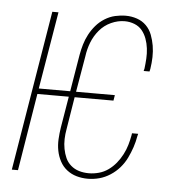

<svg xmlns="http://www.w3.org/2000/svg" viewBox="-44 -570 588 621"><g transform="rotate(5 250.0 -260.0)"><path d="M263 8Q244 8 226.5 3Q209 -2 195 -13Q181 -24 172.5 -40Q164 -56 160.5 -74Q157 -92 158 -111Q159 -130 162 -149L179 -251H77L36 0H16L102 -520H122L80 -269H182L202 -389Q205 -406 210 -423Q215 -440 223.5 -456Q232 -472 244 -486Q256 -500 272 -510Q288 -520 305.5 -524Q323 -528 340 -528Q359 -528 376.5 -522Q394 -516 406.5 -503.5Q419 -491 425.5 -474Q432 -457 435 -439Q438 -421 437.5 -402Q437 -383 434 -364L432 -355H413L415 -363Q417 -379 418 -395.5Q419 -412 417 -428.5Q415 -445 409.5 -460Q404 -475 394.5 -486.5Q385 -498 370 -504Q355 -510 338 -510Q316 -510 294 -500Q272 -490 256.5 -471.5Q241 -453 232.5 -431Q224 -409 221 -386L201 -269H327L324 -251H198L181 -146Q178 -130 177.5 -113.5Q177 -97 180 -81.5Q183 -66 189 -52.5Q195 -39 206.5 -29Q218 -19 233 -14.5Q248 -10 265 -10Q281 -10 297.5 -14.5Q314 -19 328 -29Q342 -39 353 -52.5Q364 -66 372 -81.5Q380 -97 384.5 -112.5Q389 -128 392 -144L393 -151H413L411 -143Q408 -125 402 -107Q396 -89 387.5 -71.5Q379 -54 366 -39Q353 -24 336 -13Q319 -2 300.5 3Q282 8 263 8Z"/></g></svg>

Font: Iosevka Thin
Style: Italic
Weight: 100
Italic angle: -9°
Monospace: yes
Designer: Belleve Invis
Foundry: Belleve Invis
Version: Version 32.5.0; ttfautohint (v1.8.4)